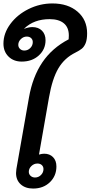

<svg xmlns="http://www.w3.org/2000/svg" viewBox="-21 -1083 525 1113"><path d="M72 -80Q72 -87 74 -103L147 -518Q168 -638 224.5 -721.5Q281 -805 377 -855Q378 -863 378 -877Q378 -924 349 -948Q320 -972 267 -972Q176 -972 120 -918V-916Q129 -920 142 -923Q155 -926 166 -926Q202 -926 222.5 -905Q243 -884 243 -850Q243 -797 204 -761.5Q165 -726 105 -726Q58 -726 28.5 -755Q-1 -784 -1 -830Q-1 -890 39 -944Q79 -998 144.5 -1030.5Q210 -1063 283 -1063Q373 -1063 428.5 -1015.5Q484 -968 484 -890Q484 -854 475.5 -833Q467 -812 453.5 -801Q440 -790 416 -778Q353 -747 317.5 -687Q282 -627 263 -518L205 -187Q222 -192 235 -192Q267 -192 286.5 -172Q306 -152 306 -118Q306 -63 268 -26.5Q230 10 171 10Q126 10 99 -14.5Q72 -39 72 -80ZM169 -839Q169 -853 159.5 -862Q150 -871 134 -871Q115 -871 100 -856.5Q85 -842 85 -823Q85 -809 95 -799.5Q105 -790 120 -790Q140 -790 154.5 -804.5Q169 -819 169 -839ZM231 -103Q231 -117 221.5 -126Q212 -135 196 -135Q176 -135 161 -120.5Q146 -106 146 -87Q146 -73 156.5 -63.5Q167 -54 182 -54Q202 -54 216.5 -68.5Q231 -83 231 -103Z"/></svg>

Font: Niramit SemiBold
Style: Italic
Weight: 600
Italic angle: -10°
Designer: Katatrad Aksorn Co.,Ltd.
Foundry: Cadson Demak Co.,Ltd.
Version: Version 1.001; ttfautohint (v1.6)